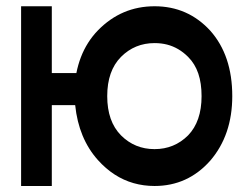

<svg xmlns="http://www.w3.org/2000/svg" viewBox="-20 -621 802 626"><path d="M483.9 -480.5Q419.4 -480.5 374.5 -435.5Q329.6 -390.1 329.6 -307.6Q329.6 -225.1 374.5 -179.7Q419.4 -134.8 483.9 -134.8Q548.3 -134.8 593.3 -179.7Q637.2 -225.1 637.2 -307.6Q637.2 -349.6 626.5 -381.3Q615.7 -413.1 593.3 -435.5Q578.1 -450.7 561 -460.7Q543.9 -470.7 524.9 -475.6Q505.9 -480.5 483.9 -480.5ZM225.1 -278.3H148.9V-14.6H48.8V-600.6H148.9V-382.8H229Q234.4 -410.2 243.9 -434.8Q253.4 -459.5 267.3 -481.4Q281.2 -503.4 299.3 -522Q376 -600.6 484.1 -600.6Q592.3 -600.6 665.5 -521Q737.3 -440.4 737.3 -307.6Q737.3 -180.7 665.5 -97.2Q592.3 -14.6 483.9 -14.6Q448.2 -14.6 415.5 -23.9Q382.8 -33.2 353.8 -52Q324.7 -70.8 299.3 -99.1Q236.3 -169.4 225.1 -278.3Z"/></svg>

Font: Gap Sans
Style: Black
Weight: 400
Designer: Alexandre Liziard and Etienne Ozeray
Foundry: Interstices.io
Version: Version 1.6.1 - December 3. 2014